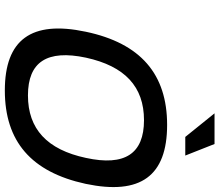

<svg xmlns="http://www.w3.org/2000/svg" viewBox="-78 -842 929 814"><g transform="rotate(90 387.0 -435.5)"><path d="M364 9C149 9 66 -103 115 -334C164 -567 295 -679 510 -679C726 -679 809 -567 760 -334C710 -103 580 9 364 9ZM225 -335C190 -170 243 -89 385 -89C527 -89 615 -170 650 -335C686 -500 632 -581 490 -581C348 -581 261 -500 225 -335ZM461 -880 561 -756H640L591 -880Z"/></g></svg>

Font: LT Wave Text Medium Italic
Style: Regular
Weight: 500
Designer: Daniel Lyons
Version: Version 2.5 (Glyphs App)